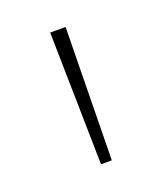

<svg xmlns="http://www.w3.org/2000/svg" viewBox="-65 -761 297 351"><g transform="rotate(-20 84.0 -585.0)"><path d="M100 -714 96 -456H75L70 -714Z"/></g></svg>

Font: Noto Sans Lao Looped UI SmCd Thin
Style: Regular
Weight: 100
Width: 4
Designer: Mark Frömberg, Ben Mitchell
Foundry: The Fontpad Ltd
Version: Version 1.001